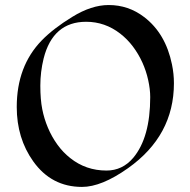

<svg xmlns="http://www.w3.org/2000/svg" viewBox="-20 -734 761 767"><path d="M674.8 -401.4Q674.8 -191.9 491.2 -62Q385.7 12.7 307.6 12.7Q185.5 12.7 112.8 -89.4Q46.9 -181.6 46.9 -306.6Q46.9 -469.7 146.5 -572.3Q192.9 -620.1 268.6 -666.5Q345.2 -713.9 414.1 -713.9Q493.2 -713.9 555.7 -666Q641.6 -600.6 667 -476.6Q674.8 -439 674.8 -401.4ZM580.1 -346.2Q580.1 -377.4 572 -414.1Q564 -450.7 548.6 -484.6Q533.2 -518.6 511 -548.1Q488.8 -577.6 460.4 -599.6Q399.4 -647 324.2 -647Q191.4 -647 154.3 -500.5Q141.1 -446.8 141.1 -391.8Q141.1 -336.9 148.7 -298.3Q156.2 -259.8 171.4 -223.9Q186.5 -188 209 -156.7Q231.4 -125.5 260.7 -102.5Q323.2 -52.7 405.3 -52.7Q469.2 -52.7 512.2 -103.5Q580.1 -184.6 580.1 -346.2Z"/></svg>

Font: Fondamento
Style: Regular
Weight: 400
Version: Version 1.000